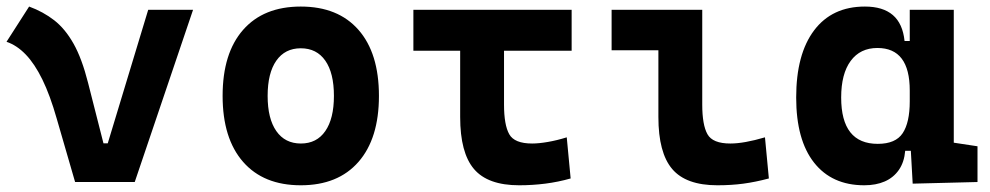

<svg xmlns="http://www.w3.org/2000/svg" viewBox="-25 -547 2975 577"><path d="M200.7 0 282.2 -116.2H298.8L420.4 -517.6H555.2L379.9 0ZM200.7 0 145.5 -190.4Q125.5 -260.7 102.3 -308.1Q79.1 -355.5 52.2 -383.3Q25.4 -411.1 -5.4 -421.4L62.5 -527.3Q105 -511.7 137.9 -486.1Q170.9 -460.4 196 -415.8Q221.2 -371.1 239.7 -297.9L305.7 -38.6Z M878.9 9.8Q767.1 9.8 705.6 -60.5Q644 -130.9 644 -258.8Q644 -387.2 705.6 -457.3Q767.1 -527.3 878.9 -527.3Q990.8 -527.3 1052.3 -457.3Q1113.8 -387.2 1113.8 -258.8Q1113.8 -130.9 1052.3 -60.5Q990.8 9.8 878.9 9.8ZM879.2 -115.7Q926.8 -115.7 952.6 -153.1Q978.5 -190.5 978.5 -258.9Q978.5 -327.6 952.6 -364.7Q926.7 -401.9 878.9 -401.9Q831.5 -401.9 805.4 -364.7Q779.3 -327.5 779.3 -258.8Q779.3 -190.4 805.4 -153.1Q831.5 -115.7 879.2 -115.7Z M1535.2 9.8Q1440.9 9.8 1399.4 -39.1Q1357.9 -87.9 1357.9 -195.3V-517.6H1489.7V-232.9Q1489.7 -171.4 1505.4 -143.6Q1521.1 -115.7 1574.2 -115.7Q1594.2 -115.7 1621.3 -120.4Q1648.4 -125 1678.2 -134.3L1689.9 -10.7Q1652.3 0 1613.5 4.9Q1574.7 9.8 1535.2 9.8ZM1217.3 -394.5V-517.6H1692.9V-394.5Z M2130.9 9.8Q2036.6 9.8 1995.1 -39.1Q1953.6 -87.9 1953.6 -195.3V-517.6H2085.4V-232.9Q2085.4 -171.4 2101.1 -143.6Q2116.7 -115.7 2169.9 -115.7Q2210.9 -115.7 2273.9 -134.3L2285.6 -10.7Q2245.6 0 2209.2 4.9Q2172.9 9.8 2130.9 9.8ZM1813 -396V-517.6H1976.6V-396Z M2572.3 9.8Q2475.1 9.8 2421.4 -58.3Q2367.7 -126.5 2367.7 -253.9Q2367.7 -384.3 2421.6 -455.8Q2475.6 -527.3 2574.2 -527.3Q2628.4 -527.3 2658.2 -501.7Q2688 -476.1 2693.4 -423.8H2739.3L2709 -274.9Q2709 -338.9 2684.8 -370.8Q2660.6 -402.8 2611.8 -402.8Q2560.1 -402.8 2531.5 -364Q2502.9 -325.2 2502.9 -253.9Q2502.9 -114.7 2612.8 -114.7Q2666.5 -114.7 2687.7 -146.7Q2709 -178.7 2709 -242.7V-267.1L2744.1 -93.8H2695.3Q2692.4 -59.6 2676.3 -36.4Q2660.2 -13.2 2633.8 -1.7Q2607.4 9.8 2572.3 9.8ZM2717.8 4.9 2709 -151.9V-254.4H2841.3V-118.2L2912.6 -107.4V0ZM2709 -211.4V-517.6H2841.3V-212.4Z"/></svg>

Font: Cascadia Mono
Style: Regular
Weight: 400
Monospace: yes
Designer: Aaron Bell
Foundry: Saja Typeworks
Version: Version 2404.023